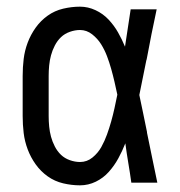

<svg xmlns="http://www.w3.org/2000/svg" viewBox="-20 -548 540 576"><path d="M220 8Q195 8 169.5 2Q144 -4 123 -19Q102 -34 87 -55Q72 -76 63 -100Q54 -124 51 -149Q48 -174 48 -200V-320Q48 -346 51 -371Q54 -396 63 -420Q72 -444 87 -465Q102 -486 123 -501Q144 -516 169.5 -522Q195 -528 220 -528Q244 -528 266.5 -517.5Q289 -507 305.5 -489.5Q322 -472 334 -451Q346 -430 355 -408Q359 -436 363.5 -464Q368 -492 372 -520H450Q442 -483 434.5 -445.5Q427 -408 420 -370L419 -367Q414 -341 408.5 -315Q403 -289 398 -263Q404 -236 409.5 -208Q415 -180 421 -152V-150Q429 -112 436.5 -74.5Q444 -37 452 0H374Q370 -29 365 -58.5Q360 -88 356 -118Q347 -95 335 -73Q323 -51 306.5 -32.5Q290 -14 267.5 -3Q245 8 220 8ZM220 -62Q241 -62 257.5 -75.5Q274 -89 284 -107Q294 -125 301 -144.5Q308 -164 313.5 -183.5Q319 -203 323.5 -223.5Q328 -244 332 -264Q328 -283 323.5 -302.5Q319 -322 313.5 -341.5Q308 -361 301 -379.5Q294 -398 283.5 -415Q273 -432 256.5 -445Q240 -458 220 -458Q205 -458 189.5 -452.5Q174 -447 163 -436.5Q152 -426 144.5 -411.5Q137 -397 133 -382Q129 -367 127.5 -351.5Q126 -336 126 -320V-200Q126 -184 127.5 -168.5Q129 -153 133 -138Q137 -123 144.5 -108.5Q152 -94 163 -83.5Q174 -73 189.5 -67.5Q205 -62 220 -62Z"/></svg>

Font: Iosevka Term
Style: Regular
Weight: 400
Monospace: yes
Designer: Belleve Invis
Foundry: Belleve Invis
Version: Version 30.0.1